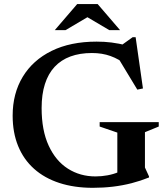

<svg xmlns="http://www.w3.org/2000/svg" viewBox="-20 -886 795 918"><path d="M673 -85 692.5 -42.5V-37.5Q653 -21.5 609.5 -10.2Q566 1 519.8 6.5Q473.5 12 424 12Q335 12 263.8 -11.2Q192.5 -34.5 142.8 -79Q93 -123.5 66.8 -187.5Q40.5 -251.5 40.5 -333Q40.5 -439 88.8 -518.8Q137 -598.5 227 -642.8Q317 -687 442 -687Q479 -687 512.8 -682.8Q546.5 -678.5 588.5 -668.5L547 -660L614 -708H628.5L663.5 -463L636.5 -457.5L533 -628.5L587 -574Q548 -604 508.2 -618.2Q468.5 -632.5 419.5 -632.5Q361.5 -632.5 316.8 -616Q272 -599.5 241.2 -566.5Q210.5 -533.5 194.8 -484.2Q179 -435 179 -369.5Q179 -262.5 212.8 -189.5Q246.5 -116.5 304.8 -79.5Q363 -42.5 436.5 -42.5Q466 -42.5 494.2 -47.8Q522.5 -53 546.5 -63.2Q570.5 -73.5 587 -88L541 -22.5V-252L456.5 -281V-302H739V-281L673 -254ZM386.5 -810.5H409.5L293.5 -742H242L349 -866.5H447L554 -742H502.5Z"/></svg>

Font: Newsreader 24pt SemiBold
Style: Regular
Weight: 600
Designer: Hugues Gentile
Foundry: Production Type
Version: Version 1.003